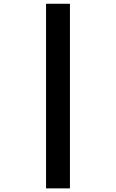

<svg xmlns="http://www.w3.org/2000/svg" viewBox="-20 -865 626 1036"><path d="M228.5 151.4V-844.7H357.4V151.4Z"/></svg>

Font: Caskaydia Cove
Style: Bold
Weight: 700
Monospace: yes
Designer: Aaron Bell
Foundry: Saja Typeworks
Version: Version 4.300; ttfautohint (v1.8.3)